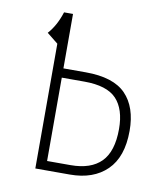

<svg xmlns="http://www.w3.org/2000/svg" viewBox="-65 -575 539 629"><g transform="rotate(10 204.5 -260.0)"><path d="M202.1 -338.9Q294.4 -338.9 335.7 -296.4Q377 -253.9 377 -174.8Q377 -87.9 332 -43.9Q287.1 0 209 0H94.2V-415L57.1 -444.8Q83.5 -474.1 98.1 -520H127.9V-338.9ZM206.1 -30.8Q273.4 -30.8 307.6 -65.4Q341.8 -100.1 341.8 -174.8Q341.8 -240.7 310.1 -274.4Q278.3 -308.1 203.1 -308.1H127.9V-30.8Z"/></g></svg>

Font: Fira Sans Compressed UltraLight
Style: Regular
Weight: 200
Width: 1
Designer: Carrois Corporate & Edenspiekermann AG
Foundry: Carrois Corporate GbR & Edenspiekermann AG
Version: Version 4.203;PS 004.203;hotconv 1.0.88;makeotf.lib2.5.64775